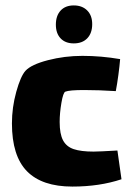

<svg xmlns="http://www.w3.org/2000/svg" viewBox="-20 -675 484 708"><path d="M428 -14Q347 13 247 13Q135 13 79.5 -43.5Q24 -100 24 -220Q24 -279 40 -336.5Q56 -394 74 -414Q95 -437 156.5 -453Q218 -469 284 -469Q353 -469 423 -457Q421 -432 416.5 -398.5Q412 -365 407 -339Q345 -343 290 -343Q236 -343 221 -337Q213 -334 206.5 -296Q200 -258 200 -225Q200 -181 212.5 -157.5Q225 -134 252 -125Q279 -116 325 -116Q345 -116 413 -120ZM252 -515Q221 -515 203.5 -533.5Q186 -552 186 -584Q186 -617 203.5 -636Q221 -655 252 -655Q283 -655 301.5 -636.5Q320 -618 320 -586Q320 -553 302 -534Q284 -515 252 -515Z"/></svg>

Font: Lalezar
Style: Regular
Weight: 400
Designer: Borna Izadpanah
Foundry: Borna Izadpanah
Version: Version 1.003